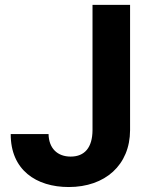

<svg xmlns="http://www.w3.org/2000/svg" viewBox="-20 -747 610 777"><path d="M354.4 -727.3V-220.2C354 -150.2 322.8 -113.3 266 -113.3C212.4 -113.3 177.6 -146.7 176.5 -204.5H23.4C22.7 -59.3 126.4 9.9 258.2 9.9C405.5 9.9 506 -79.2 506.4 -220.2V-727.3Z"/></svg>

Font: Karasuma Gothic
Style: Bold
Weight: 700
Designer: Rasmus Andersson / Ryoko Nishizuka
Foundry: Genbu
Version: Version 1.00